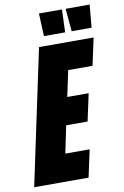

<svg xmlns="http://www.w3.org/2000/svg" viewBox="-109 -908 621 963"><g transform="rotate(-10 201.5 -427.0)"><path d="M-15 0 131 -688H409L379 -549H255L227 -417H336L306 -278H197L168 -139H292L262 0ZM272 -738H165L160 -850V-854H277L273 -742ZM407 -738H306L296 -850V-854H418L408 -742Z"/></g></svg>

Font: Saira Condensed Black
Style: Italic
Weight: 900
Width: 3
Italic angle: -12°
Designer: Hector Gatti with collaboration of the Omnibus-Type team
Foundry: Omnibus-Type
Version: Version 1.101